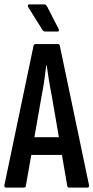

<svg xmlns="http://www.w3.org/2000/svg" viewBox="-21 -856 426 876"><path d="M6 0Q-2 0 -1 -11L132 -647Q133 -655 142 -655H242Q251 -655 252 -647L385 -12Q387 0 378 0H295Q288 0 286 -7L215 -420Q208 -454 202.5 -488.5Q197 -523 192 -558H190Q186 -523 181 -488.5Q176 -454 169 -419L97 -8Q96 0 88 0ZM108 -149 122 -230H259L276 -149ZM188 -712Q177 -712 173 -719L108 -823Q105 -829 106.5 -832.5Q108 -836 113 -836H180Q185 -836 187.5 -834Q190 -832 193 -828L247 -723Q249 -718 247.5 -715Q246 -712 241 -712Z"/></svg>

Font: Sofia Sans Extra Condensed SemiBold
Style: Regular
Weight: 600
Designer: Botio Nikoltchev, Ani Petrova
Foundry: lettersoup
Version: Version 4.101